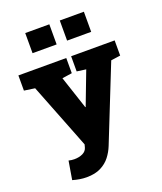

<svg xmlns="http://www.w3.org/2000/svg" viewBox="-172 -872 1012 1196"><g transform="rotate(-20 334.0 -274.5)"><path d="M193.4 213.4Q170.9 213.4 148.2 209.7Q125.5 206.1 101.6 199.2L122.1 76.7Q131.8 79.1 140.9 80.3Q149.9 81.5 159.7 81.5Q190.9 81.5 215.1 70.1Q239.3 58.6 245.6 34.7L250.5 16.1L80.6 -417.5L9.8 -427.7V-528.3H327.1V-427.7L261.7 -418L332.5 -204.1L333.5 -200.2H336.4L419.9 -419.4L359.4 -427.7V-528.3H647.9V-427.7L585.4 -418.9L387.7 77.1Q373.5 112.8 349.6 143.8Q325.7 174.8 287.6 194.1Q249.5 213.4 193.4 213.4ZM369.1 -628.4V-761.7H528.8V-628.4ZM140.1 -628.4V-761.7H299.8V-628.4Z"/></g></svg>

Font: Roboto Slab LO Black
Style: Regular
Weight: 900
Designer: Google
Version: Version 2.000